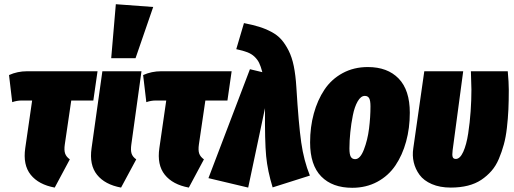

<svg xmlns="http://www.w3.org/2000/svg" viewBox="-20 -873 2445 913"><path d="M318.8 -395 288.1 -186Q284.2 -158.7 289.6 -143.1Q294.9 -127.4 312 -115.2L240.2 19Q163.6 4.9 126 -42Q88.4 -88.9 100.1 -168.9L132.8 -395H82Q60.5 -395 38.1 -387.2L22.9 -516.1Q63 -534.2 108.9 -534.2H443.8L423.8 -395Z M530.8 -853 708.5 -839.8 624.5 -596.2H508.8ZM652.8 -534.2 604.5 -186Q600.6 -158.7 605.7 -142.8Q610.8 -127 627.9 -115.2L555.7 19Q479 4.9 441.4 -42Q403.8 -88.9 415.5 -168.9L466.8 -534.2Z M956.5 -395 925.8 -186Q921.9 -158.7 927.2 -143.1Q932.6 -127.4 949.7 -115.2L877.9 19Q801.3 4.9 763.7 -42Q726.1 -88.9 737.8 -168.9L770.5 -395H719.7Q698.2 -395 675.8 -387.2L660.6 -516.1Q700.7 -534.2 746.6 -534.2H1081.5L1061.5 -395Z M1140.1 -763.2Q1182.1 -754.9 1211.7 -745.8Q1241.2 -736.8 1270 -721.7Q1298.8 -706.5 1317.6 -685.3Q1336.4 -664.1 1352.3 -632.8Q1368.2 -601.6 1377 -558.6Q1385.7 -515.6 1389.2 -459Q1399.9 -282.7 1412.4 -195.8Q1424.8 -108.9 1453.6 -38.1L1276.4 18.1Q1252.4 -60.1 1245.6 -130.4Q1238.8 -200.7 1240.2 -358.9L1160.2 19L971.2 -25.9L1168.5 -543.9L1227.5 -529.8Q1220.2 -557.6 1212.2 -574Q1204.1 -590.3 1190.2 -603.5Q1176.3 -616.7 1156.2 -624.5Q1136.2 -632.3 1103.5 -639.2Z M1654.8 20Q1560.5 20 1507.6 -33.9Q1454.6 -87.9 1454.6 -195.8Q1454.6 -269 1472.2 -333Q1489.7 -397 1522.9 -446.8Q1556.2 -496.6 1609.4 -525.4Q1662.6 -554.2 1729 -554.2Q1822.8 -554.2 1875.7 -499.5Q1928.7 -444.8 1928.7 -336.9Q1928.7 -263.7 1911.1 -199.7Q1893.6 -135.7 1860.4 -86.4Q1827.1 -37.1 1774.2 -8.5Q1721.2 20 1654.8 20ZM1668.9 -116.2Q1692.9 -116.2 1710.4 -161.6Q1728 -207 1734.9 -261.7Q1741.7 -316.4 1741.7 -367.2Q1741.7 -395 1735.4 -406Q1729 -417 1714.8 -417Q1695.8 -417 1680.9 -391.1Q1666 -365.2 1658 -325.2Q1649.9 -285.2 1645.8 -244.4Q1641.6 -203.6 1641.6 -167Q1641.6 -138.7 1648.2 -127.4Q1654.8 -116.2 1668.9 -116.2Z M2394.5 -534.2Q2399.4 -480.5 2399.4 -445.8Q2399.4 -394 2397.5 -351.8Q2395.5 -309.6 2390.4 -264.9Q2385.3 -220.2 2375.7 -185.5Q2366.2 -150.9 2352.1 -117.4Q2337.9 -84 2316.9 -60.1Q2295.9 -36.1 2268.6 -17.8Q2241.2 0.5 2204.6 9.8Q2168 19 2123.5 19Q2071.8 19 2033.4 2.4Q1995.1 -14.2 1975.1 -41.5Q1955.1 -68.8 1947.5 -101.1Q1939.9 -133.3 1945.3 -168L1997.6 -534.2H2182.6L2132.3 -158.2Q2129.4 -135.7 2132.6 -126.5Q2135.7 -117.2 2147.5 -117.2Q2167.5 -117.2 2182.9 -151.1Q2198.2 -185.1 2206.3 -238Q2214.4 -291 2218 -344Q2221.7 -397 2221.7 -446.8Q2221.7 -464.8 2219.2 -534.2Z"/></svg>

Font: Fira Sans Compressed Heavy
Style: Italic
Weight: 900
Width: 3
Italic angle: -8°
Designer: Carrois Corporate & Edenspiekermann AG
Foundry: Carrois Corporate GbR & Edenspiekermann AG
Version: Version 4.203;PS 004.203;hotconv 1.0.88;makeotf.lib2.5.64775